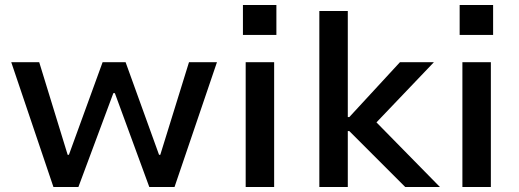

<svg xmlns="http://www.w3.org/2000/svg" viewBox="-20 -749 2077 769"><path d="M194 0 25 -500H137L251 -129H256L391 -500H483L617 -129H622L737 -500H849L679 0H578L440 -376H434L294 0Z M953 -609V-729H1087V-609ZM964 0V-500H1078V0Z M1259 0V-705H1373V-280H1379L1582 -500H1718L1466 -236L1470 -277L1742 0H1603L1379 -224H1373V0Z M1821 -609V-729H1955V-609ZM1832 0V-500H1946V0Z"/></svg>

Font: Nunito Sans 6pt SemiBold
Style: Regular
Weight: 600
Version: Version 3.101;gftools[0.9.27]